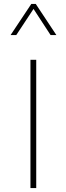

<svg xmlns="http://www.w3.org/2000/svg" viewBox="-20 -953 337 973"><path d="M163.6 0V-649.9H134.3V0ZM265.6 -775.4 161.1 -933.1H138.7L33.7 -775.4H62.5L149.9 -907.7L236.3 -775.4Z"/></svg>

Font: Estedad VF
Style: Regular
Weight: 100
Designer: Amin Abedi
Version: Version 7.3